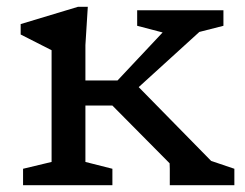

<svg xmlns="http://www.w3.org/2000/svg" viewBox="-20 -542 718 562"><path d="M309 -233H230V-68L309 -48V0H47.5V-48L131 -68V-395L40.5 -441V-471.5L208 -522H237L230 -410V-306.5H324L456 -447L381.5 -466.5V-512H634V-466.5L563.5 -448.5L386 -287L598 -71L666 -48V0H477V-48L476.5 -64Z"/></svg>

Font: Newsreader 6pt
Style: Regular
Weight: 400
Designer: Hugues Gentile
Foundry: Production Type
Version: Version 1.003; ttfautohint (v1.8.3)